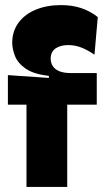

<svg xmlns="http://www.w3.org/2000/svg" viewBox="-20 -734 416 754"><path d="M84 0V-323H11V-439L172 -428V-436Q111 -443 80 -465Q49 -487 38.5 -515Q28 -543 28 -566Q28 -611 52.5 -644.5Q77 -678 120.5 -696Q164 -714 219 -714Q264 -714 299.5 -702Q335 -690 364 -667L351 -519Q324 -538 299 -547.5Q274 -557 248 -557Q218 -557 198.5 -544Q179 -531 179 -503Q179 -488 187 -475Q195 -462 212.5 -454.5Q230 -447 260 -447H360V-323H244V0Z"/></svg>

Font: Bricolage Grotesque 96pt ExtraBold
Style: Regular
Weight: 800
Designer: Mathieu Triay
Foundry: Atelier Triay
Version: Version 1.001;gftools[0.9.33.dev8+g029e19f]